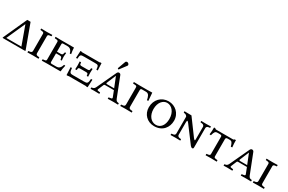

<svg xmlns="http://www.w3.org/2000/svg" viewBox="138 -1958 4844 3230"><g transform="rotate(30 2560.0 -343.0)"><path d="M228 -393 359 -31H66ZM284 -470H219L15 -18C10 -8 10 -9 10 -7C10 -1 18 0 31 0H434C450 0 454 -2 454 -5C454 -7 453 -9 450 -18Z M642 -400C642 -420 653 -429 684 -432L705 -434C709 -434 711 -436 711 -439V-460L710 -462C710 -462 633 -460 606 -460C575 -460 496 -462 496 -462L495 -460V-438C495 -435 498 -434 502 -434L522 -432C553 -429 565 -422 565 -400V-67C565 -48 555 -32 522 -29L502 -27C498 -27 495 -25 495 -21V0L497 2C497 2 575 0 603 0C634 0 710 2 710 2L711 0V-21C711 -25 708 -27 705 -27L684 -29C652 -32 642 -45 642 -67Z M1133 -460H947H875L775 -462L774 -460V-438C774 -437 774 -435 780 -434L803 -432C831 -430 843 -424 843 -401V-60C843 -40 834 -32 803 -29L780 -27C775 -27 774 -24 774 -22V0L775 2L874 0H1138C1140 -32 1147 -73 1159 -122L1134 -125C1118 -74 1096 -34 1035 -34H949C931 -34 920 -39 920 -58V-225H995C1021 -225 1030 -214 1034 -194L1039 -172C1039 -169 1041 -167 1046 -167H1063L1065 -169C1063 -192 1059 -213 1059 -238C1059 -262 1063 -290 1065 -312C1065 -314 1065 -315 1063 -315H1046C1042 -315 1040 -313 1040 -310L1034 -289C1030 -269 1023 -257 995 -257H920V-405C920 -422 930 -426 949 -426H1029C1093 -426 1112 -373 1122 -337L1147 -340C1140 -378 1134 -417 1133 -460Z M1249 -146 1256 4H1289C1290 2 1293 0 1296 0H1629C1632 0 1635 1 1637 4H1665L1672 -146H1645C1639 -57 1629 -49 1559 -49H1347C1300 -49 1282 -55 1275 -146ZM1672 -326C1670 -358 1665 -455 1665 -465H1637C1636 -462 1633 -460 1629 -460H1287C1283 -460 1281 -462 1280 -465H1256C1254 -450 1249 -327 1249 -326H1276C1281 -409 1290 -412 1358 -412H1563C1629 -412 1638 -410 1645 -326ZM1509 -253H1408C1374 -253 1363 -256 1363 -291V-297C1363 -300 1362 -305 1355 -305L1333 -306C1333 -306 1336 -261 1336 -232C1336 -201 1333 -154 1333 -154H1355C1358 -154 1362 -155 1363 -162V-168C1363 -201 1375 -205 1408 -205H1509C1538 -205 1555 -202 1555 -168V-162C1555 -155 1560 -154 1563 -154H1584C1584 -154 1581 -201 1581 -232C1581 -260 1584 -305 1584 -305H1562C1557 -305 1555 -302 1555 -297V-291C1555 -256 1541 -253 1509 -253Z M1880 -164C1882 -171 1889 -175 1902 -175H2073L2118 -59C2119 -55 2120 -51 2120 -48C2120 -35 2103 -32 2080 -29L2062 -27C2058 -27 2055 -24 2055 -21V0L2057 2C2057 2 2141 0 2169 0C2199 0 2252 2 2252 2L2255 0V-21C2255 -24 2254 -26 2247 -27C2214 -30 2202 -36 2185 -76L2039 -449C2032 -466 2020 -474 1999 -474C1990 -474 1974 -464 1967 -448L1791 -70C1774 -34 1752 -30 1727 -27C1724 -27 1721 -24 1721 -21V0L1723 2C1723 2 1768 0 1788 0C1807 0 1890 2 1890 2L1892 0V-21C1892 -24 1889 -27 1886 -27L1873 -28C1848 -30 1832 -33 1832 -46C1832 -49 1834 -54 1836 -59ZM2061 -204H1925C1905 -204 1905 -213 1905 -218L1981 -401H1982ZM2029 -698C2018 -698 2005 -692 2001 -681L1949 -538C1948 -535 1947 -530 1947 -529C1947 -522 1954 -515 1962 -515C1966 -515 1970 -519 1973 -523L2065 -645C2069 -650 2070 -655 2070 -660C2070 -680 2049 -698 2029 -698Z M2371 -73C2371 -44 2362 -32 2329 -29L2305 -27C2301 -27 2298 -24 2298 -19V0L2300 2C2300 2 2372 0 2407 0C2447 0 2519 2 2519 2L2521 0V-19C2521 -24 2517 -27 2513 -27L2489 -29C2458 -32 2448 -44 2448 -73V-386C2448 -410 2452 -422 2474 -422H2555C2613 -422 2627 -363 2639 -306L2665 -309L2653 -460L2651 -462C2651 -462 2586 -460 2556 -460H2409C2379 -460 2298 -462 2298 -462L2295 -459V-438C2295 -435 2297 -433 2301 -433L2331 -431C2368 -429 2371 -423 2371 -385Z M2958 -439C3047 -439 3124 -355 3124 -221C3124 -98 3063 -22 2974 -22C2877 -22 2808 -111 2808 -234C2808 -369 2883 -439 2958 -439ZM3207 -235C3207 -377 3097 -474 2967 -474C2828 -474 2725 -369 2725 -222C2725 -86 2824 12 2959 12C3123 12 3207 -105 3207 -235Z M3723 -388C3723 -410 3734 -429 3766 -432L3786 -434C3790 -434 3793 -436 3793 -439V-461L3790 -462C3790 -462 3732 -460 3701 -460C3674 -460 3606 -462 3606 -462L3604 -460V-439C3604 -436 3610 -434 3614 -434L3635 -432C3665 -429 3679 -408 3679 -388V-151C3679 -134 3678 -125 3672 -125C3667 -125 3658 -133 3644 -149L3415 -460L3280 -462L3278 -459V-440C3278 -436 3284 -434 3287 -434C3325 -431 3338 -415 3348 -397V-71C3348 -52 3339 -32 3305 -29L3285 -27C3281 -27 3275 -25 3275 -21V0L3278 2C3278 2 3344 0 3371 0C3402 0 3463 2 3463 2L3464 0V-21C3464 -25 3461 -27 3457 -27L3437 -29C3407 -32 3392 -49 3392 -71V-312C3392 -335 3396 -347 3402 -347C3407 -347 3416 -339 3429 -323L3664 -10C3679 6 3688 12 3703 12C3715 12 3723 5 3723 -15Z M4176 -426C4219 -426 4232 -406 4252 -334L4279 -337C4272 -385 4271 -430 4271 -474H4246C4244 -468 4235 -460 4219 -460H3898C3882 -460 3873 -468 3871 -474H3846C3846 -430 3846 -384 3838 -337L3865 -334C3885 -406 3897 -426 3942 -426H3987C4016 -426 4025 -417 4025 -395V-61C4025 -41 4012 -32 3982 -29L3962 -27C3958 -27 3956 -24 3956 -21V0L3957 2C3957 2 4034 0 4062 0C4092 0 4170 2 4170 2L4172 0V-21C4172 -24 4168 -27 4165 -27L4145 -29C4114 -32 4102 -39 4102 -61V-394C4102 -417 4111 -426 4139 -426Z M4464 -164C4466 -171 4473 -175 4486 -175H4657L4702 -59C4703 -55 4704 -51 4704 -48C4704 -35 4687 -32 4664 -29L4646 -27C4642 -27 4639 -24 4639 -21V0L4641 2C4641 2 4725 0 4753 0C4783 0 4836 2 4836 2L4839 0V-21C4839 -24 4838 -26 4831 -27C4798 -30 4786 -36 4769 -76L4623 -449C4616 -466 4604 -474 4583 -474C4574 -474 4558 -464 4551 -448L4375 -70C4358 -34 4336 -30 4311 -27C4308 -27 4305 -24 4305 -21V0L4307 2C4307 2 4352 0 4372 0C4391 0 4474 2 4474 2L4476 0V-21C4476 -24 4473 -27 4470 -27L4457 -28C4432 -30 4416 -33 4416 -46C4416 -49 4418 -54 4420 -59ZM4645 -204H4509C4489 -204 4489 -213 4489 -218L4565 -401H4566Z M5020 -400C5020 -420 5031 -429 5062 -432L5083 -434C5087 -434 5089 -436 5089 -439V-460L5088 -462C5088 -462 5011 -460 4984 -460C4953 -460 4874 -462 4874 -462L4873 -460V-438C4873 -435 4876 -434 4880 -434L4900 -432C4931 -429 4943 -422 4943 -400V-67C4943 -48 4933 -32 4900 -29L4880 -27C4876 -27 4873 -25 4873 -21V0L4875 2C4875 2 4953 0 4981 0C5012 0 5088 2 5088 2L5089 0V-21C5089 -25 5086 -27 5083 -27L5062 -29C5030 -32 5020 -45 5020 -67Z"/></g></svg>

Font: Linux Libertine O C
Style: Regular
Weight: 400
Designer: Philipp H. Poll
Foundry: Philipp H. Poll
Version: Version 4.0.3